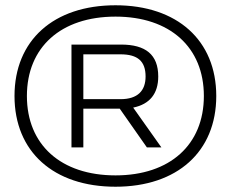

<svg xmlns="http://www.w3.org/2000/svg" viewBox="-20 -699 875 728"><path d="M418 9C183 9 35 -124 35 -335C35 -546 183 -679 418 -679C652 -679 800 -546 800 -335C800 -124 652 9 418 9ZM82 -335C82 -150 211 -34 418 -34C624 -34 753 -150 753 -335C753 -520 624 -636 418 -636C211 -636 82 -520 82 -335ZM251 -140H296V-287H434L537 -140H592L485 -291C548 -304 580 -344 580 -409C580 -492 532 -530 439 -530H251ZM296 -323V-493H437C502 -493 532 -467 532 -409C532 -355 502 -323 437 -323Z"/></svg>

Font: LT Wave Light
Style: Regular
Weight: 300
Designer: Daniel Lyons
Version: Version 2.5 (Glyphs App)